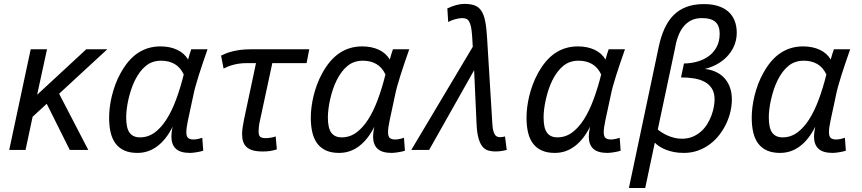

<svg xmlns="http://www.w3.org/2000/svg" viewBox="-20 -763 4384 977"><path d="M335 0 217.8 -234.9 146 -168.9 109.9 0H26.9L136.2 -512.2H219.2L168.9 -280.8L418.9 -512.2H525.9L280.8 -286.1L429.2 0Z M1014.2 3.9Q1007.3 6.3 998.3 8.3Q989.3 10.3 980 11.7Q970.7 13.2 961.9 14.2Q953.1 15.1 947.3 15.1Q897.5 15.1 874.8 -6.1Q852.1 -27.3 852.1 -68.8Q852.1 -75.7 853.5 -89.1Q855 -102.5 858.4 -118.2Q826.7 -54.2 781.2 -19.5Q735.8 15.1 679.2 15.1Q641.1 15.1 613.8 3.2Q586.4 -8.8 568.8 -31.7Q551.3 -54.7 543.2 -88.1Q535.2 -121.6 535.2 -165Q535.2 -189 538.6 -217Q542 -245.1 549.1 -274.4Q556.2 -303.7 567.1 -333.3Q578.1 -362.8 593.3 -390.1Q631.3 -460 681.9 -493.4Q732.4 -526.9 796.4 -526.9Q845.2 -526.9 881.8 -509.5Q918.5 -492.2 937 -460Q940.9 -474.1 945.1 -487.8Q949.2 -501.5 953.1 -512.2H1036.1Q1023.9 -477.5 1012.5 -443.8Q1001 -410.2 991.5 -379.9Q981.9 -349.6 974.9 -324.2Q967.8 -298.8 964.4 -280.8L936 -148.9Q932.1 -130.4 930.2 -116Q928.2 -101.6 928.2 -90.8Q928.2 -67.9 937.7 -60.5Q947.3 -53.2 964.4 -53.2Q974.1 -53.2 986.3 -55.7Q998.5 -58.1 1009.3 -62ZM692.4 -64Q732.9 -64 766.4 -88.1Q799.8 -112.3 827.1 -155.3Q854.5 -198.2 876.2 -256.8Q897.9 -315.4 915 -383.8Q897.9 -420.4 868.7 -437.3Q839.4 -454.1 800.3 -454.1Q754.4 -454.1 722.4 -428Q690.4 -401.9 667 -355Q655.8 -332.5 647.5 -307.4Q639.2 -282.2 633.5 -257.3Q627.9 -232.4 625 -209Q622.1 -185.5 622.1 -166Q622.1 -110.8 639.6 -87.4Q657.2 -64 692.4 -64Z M1540 -441.9H1365.7L1302.7 -148.9Q1298.8 -131.8 1297.4 -118.9Q1295.9 -106 1295.9 -96.2Q1295.9 -85.9 1297.4 -79.1Q1298.8 -72.3 1303.2 -67.9Q1307.6 -63.5 1315.2 -61.8Q1322.8 -60.1 1335 -60.1Q1339.4 -60.1 1345.7 -60.8Q1352.1 -61.5 1358.9 -62.7Q1365.7 -64 1372.1 -65.4Q1378.4 -66.9 1382.8 -68.8L1388.7 -2.9Q1370.6 2.9 1354 5.4Q1337.4 7.8 1316.9 7.8Q1287.1 7.8 1267.1 2.2Q1247.1 -3.4 1234.9 -14.6Q1222.7 -25.9 1217.3 -42.5Q1211.9 -59.1 1211.9 -81.1Q1211.9 -96.2 1214.6 -114.5Q1217.3 -132.8 1221.7 -154.8L1282.7 -441.9H1236.8Q1212.4 -441.9 1193.4 -438.7Q1174.3 -435.5 1159.7 -431.2Q1145 -426.8 1134.8 -422.1Q1124.5 -417.5 1117.7 -414.1L1105 -480Q1116.2 -485.8 1130.6 -491.5Q1145 -497.1 1163.3 -501.7Q1181.6 -506.3 1204.6 -509.3Q1227.5 -512.2 1255.9 -512.2H1553.7Z M2040.5 3.9Q2033.7 6.3 2024.7 8.3Q2015.6 10.3 2006.3 11.7Q1997.1 13.2 1988.3 14.2Q1979.5 15.1 1973.6 15.1Q1923.8 15.1 1901.1 -6.1Q1878.4 -27.3 1878.4 -68.8Q1878.4 -75.7 1879.9 -89.1Q1881.3 -102.5 1884.8 -118.2Q1853 -54.2 1807.6 -19.5Q1762.2 15.1 1705.6 15.1Q1667.5 15.1 1640.1 3.2Q1612.8 -8.8 1595.2 -31.7Q1577.6 -54.7 1569.6 -88.1Q1561.5 -121.6 1561.5 -165Q1561.5 -189 1564.9 -217Q1568.4 -245.1 1575.4 -274.4Q1582.5 -303.7 1593.5 -333.3Q1604.5 -362.8 1619.6 -390.1Q1657.7 -460 1708.3 -493.4Q1758.8 -526.9 1822.8 -526.9Q1871.6 -526.9 1908.2 -509.5Q1944.8 -492.2 1963.4 -460Q1967.3 -474.1 1971.4 -487.8Q1975.6 -501.5 1979.5 -512.2H2062.5Q2050.3 -477.5 2038.8 -443.8Q2027.3 -410.2 2017.8 -379.9Q2008.3 -349.6 2001.2 -324.2Q1994.1 -298.8 1990.7 -280.8L1962.4 -148.9Q1958.5 -130.4 1956.5 -116Q1954.6 -101.6 1954.6 -90.8Q1954.6 -67.9 1964.1 -60.5Q1973.6 -53.2 1990.7 -53.2Q2000.5 -53.2 2012.7 -55.7Q2024.9 -58.1 2035.6 -62ZM1718.8 -64Q1759.3 -64 1792.7 -88.1Q1826.2 -112.3 1853.5 -155.3Q1880.9 -198.2 1902.6 -256.8Q1924.3 -315.4 1941.4 -383.8Q1924.3 -420.4 1895 -437.3Q1865.7 -454.1 1826.7 -454.1Q1780.8 -454.1 1748.8 -428Q1716.8 -401.9 1693.4 -355Q1682.1 -332.5 1673.8 -307.4Q1665.5 -282.2 1659.9 -257.3Q1654.3 -232.4 1651.4 -209Q1648.4 -185.5 1648.4 -166Q1648.4 -110.8 1666 -87.4Q1683.6 -64 1718.8 -64Z M2485.4 -131.8Q2486.8 -110.4 2490.2 -97.4Q2493.7 -84.5 2498.8 -77.1Q2503.9 -69.8 2510.5 -67.4Q2517.1 -64.9 2525.4 -64.9Q2532.2 -64.9 2538.6 -66.2Q2544.9 -67.4 2549.8 -68.8L2558.6 0Q2536.1 5.4 2522 6.6Q2507.8 7.8 2501.5 7.8Q2481 7.8 2463.9 2.7Q2446.8 -2.4 2434.3 -18.1Q2421.9 -33.7 2414.3 -61.8Q2406.7 -89.8 2404.8 -136.2L2392.6 -405.8L2163.6 0H2072.8L2385.7 -524.9L2382.8 -574.2Q2380.9 -606 2377 -625Q2373 -644 2366.7 -654.3Q2360.4 -664.6 2351.6 -667.7Q2342.8 -670.9 2330.6 -670.9Q2323.2 -670.9 2313.7 -669.2Q2304.2 -667.5 2294.4 -664.8Q2284.7 -662.1 2275.9 -658.4Q2267.1 -654.8 2260.7 -650.9L2256.3 -720.2Q2305.2 -743.2 2342.8 -743.2Q2374.5 -743.2 2395.5 -735.4Q2416.5 -727.5 2429.4 -707.8Q2442.4 -688 2449 -654.8Q2455.6 -621.6 2458.5 -570.8Z M3138.2 3.9Q3131.3 6.3 3122.3 8.3Q3113.3 10.3 3104 11.7Q3094.7 13.2 3085.9 14.2Q3077.1 15.1 3071.3 15.1Q3021.5 15.1 2998.8 -6.1Q2976.1 -27.3 2976.1 -68.8Q2976.1 -75.7 2977.5 -89.1Q2979 -102.5 2982.4 -118.2Q2950.7 -54.2 2905.3 -19.5Q2859.9 15.1 2803.2 15.1Q2765.1 15.1 2737.8 3.2Q2710.4 -8.8 2692.9 -31.7Q2675.3 -54.7 2667.2 -88.1Q2659.2 -121.6 2659.2 -165Q2659.2 -189 2662.6 -217Q2666 -245.1 2673.1 -274.4Q2680.2 -303.7 2691.2 -333.3Q2702.1 -362.8 2717.3 -390.1Q2755.4 -460 2805.9 -493.4Q2856.4 -526.9 2920.4 -526.9Q2969.2 -526.9 3005.9 -509.5Q3042.5 -492.2 3061 -460Q3064.9 -474.1 3069.1 -487.8Q3073.2 -501.5 3077.1 -512.2H3160.2Q3147.9 -477.5 3136.5 -443.8Q3125 -410.2 3115.5 -379.9Q3106 -349.6 3098.9 -324.2Q3091.8 -298.8 3088.4 -280.8L3060.1 -148.9Q3056.2 -130.4 3054.2 -116Q3052.2 -101.6 3052.2 -90.8Q3052.2 -67.9 3061.8 -60.5Q3071.3 -53.2 3088.4 -53.2Q3098.1 -53.2 3110.4 -55.7Q3122.6 -58.1 3133.3 -62ZM2816.4 -64Q2856.9 -64 2890.4 -88.1Q2923.8 -112.3 2951.2 -155.3Q2978.5 -198.2 3000.2 -256.8Q3022 -315.4 3039.1 -383.8Q3022 -420.4 2992.7 -437.3Q2963.4 -454.1 2924.3 -454.1Q2878.4 -454.1 2846.4 -428Q2814.5 -401.9 2791 -355Q2779.8 -332.5 2771.5 -307.4Q2763.2 -282.2 2757.6 -257.3Q2752 -232.4 2749 -209Q2746.1 -185.5 2746.1 -166Q2746.1 -110.8 2763.7 -87.4Q2781.2 -64 2816.4 -64Z M3704.1 -255.9Q3704.1 -227.1 3697 -195.8Q3689.9 -164.6 3675.8 -134.5Q3661.6 -104.5 3640.9 -77.4Q3620.1 -50.3 3593 -29.8Q3565.9 -9.3 3532.5 2.9Q3499 15.1 3459.5 15.1Q3431.6 15.1 3408.7 10.5Q3385.7 5.9 3367.4 -1.5Q3349.1 -8.8 3335.2 -18.1Q3321.3 -27.3 3312 -37.1L3263.2 193.8H3180.2L3332 -524.9Q3342.8 -576.2 3361.1 -616.7Q3379.4 -657.2 3406.7 -685.1Q3434.1 -712.9 3472.4 -727.5Q3510.7 -742.2 3562 -742.2Q3604.5 -742.2 3636 -731.7Q3667.5 -721.2 3688 -702.1Q3708.5 -683.1 3718.8 -656Q3729 -628.9 3729 -596.2Q3729 -566.4 3718.8 -537.8Q3708.5 -509.3 3688.2 -484.9Q3668 -460.4 3637.5 -441.4Q3606.9 -422.4 3566.4 -412.1Q3595.2 -409.2 3620.4 -398.2Q3645.5 -387.2 3664.1 -367.9Q3682.6 -348.6 3693.4 -320.8Q3704.1 -293 3704.1 -255.9ZM3327.1 -104Q3335 -97.2 3347.4 -89.1Q3359.9 -81.1 3375.5 -74Q3391.1 -66.9 3410.2 -62Q3429.2 -57.1 3450.2 -57.1Q3481 -57.1 3505.4 -67.6Q3529.8 -78.1 3548.3 -95Q3566.9 -111.8 3579.8 -133.3Q3592.8 -154.8 3600.8 -177Q3608.9 -199.2 3612.5 -220.2Q3616.2 -241.2 3616.2 -256.8Q3616.2 -290 3602.8 -311.8Q3589.4 -333.5 3566.2 -346.2Q3543 -358.9 3512 -364Q3481 -369.1 3445.3 -369.1L3460.4 -439.9Q3496.6 -440.4 3529.5 -450Q3562.5 -459.5 3587.4 -478Q3612.3 -496.6 3627.2 -524.9Q3642.1 -553.2 3642.1 -591.8Q3642.1 -631.3 3620.8 -651.1Q3599.6 -670.9 3551.3 -670.9Q3520 -670.9 3496.8 -659.2Q3473.6 -647.5 3456.8 -626Q3439.9 -604.5 3429.4 -574.7Q3418.9 -544.9 3413.1 -508.8Z M4284.2 3.9Q4277.3 6.3 4268.3 8.3Q4259.3 10.3 4250 11.7Q4240.7 13.2 4231.9 14.2Q4223.1 15.1 4217.3 15.1Q4167.5 15.1 4144.8 -6.1Q4122.1 -27.3 4122.1 -68.8Q4122.1 -75.7 4123.5 -89.1Q4125 -102.5 4128.4 -118.2Q4096.7 -54.2 4051.3 -19.5Q4005.9 15.1 3949.2 15.1Q3911.1 15.1 3883.8 3.2Q3856.4 -8.8 3838.9 -31.7Q3821.3 -54.7 3813.2 -88.1Q3805.2 -121.6 3805.2 -165Q3805.2 -189 3808.6 -217Q3812 -245.1 3819.1 -274.4Q3826.2 -303.7 3837.2 -333.3Q3848.1 -362.8 3863.3 -390.1Q3901.4 -460 3951.9 -493.4Q4002.4 -526.9 4066.4 -526.9Q4115.2 -526.9 4151.9 -509.5Q4188.5 -492.2 4207 -460Q4210.9 -474.1 4215.1 -487.8Q4219.2 -501.5 4223.1 -512.2H4306.2Q4293.9 -477.5 4282.5 -443.8Q4271 -410.2 4261.5 -379.9Q4252 -349.6 4244.9 -324.2Q4237.8 -298.8 4234.4 -280.8L4206.1 -148.9Q4202.1 -130.4 4200.2 -116Q4198.2 -101.6 4198.2 -90.8Q4198.2 -67.9 4207.8 -60.5Q4217.3 -53.2 4234.4 -53.2Q4244.1 -53.2 4256.3 -55.7Q4268.6 -58.1 4279.3 -62ZM3962.4 -64Q4002.9 -64 4036.4 -88.1Q4069.8 -112.3 4097.2 -155.3Q4124.5 -198.2 4146.2 -256.8Q4168 -315.4 4185.1 -383.8Q4168 -420.4 4138.7 -437.3Q4109.4 -454.1 4070.3 -454.1Q4024.4 -454.1 3992.4 -428Q3960.4 -401.9 3937 -355Q3925.8 -332.5 3917.5 -307.4Q3909.2 -282.2 3903.6 -257.3Q3897.9 -232.4 3895 -209Q3892.1 -185.5 3892.1 -166Q3892.1 -110.8 3909.7 -87.4Q3927.2 -64 3962.4 -64Z"/></svg>

Font: Lorenzo Sans
Style: Italic
Weight: 400
Italic angle: -12°
Foundry: Intel Corporation
Version: Version 1.00; ttfautohint (v1.5)